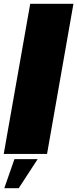

<svg xmlns="http://www.w3.org/2000/svg" viewBox="-24 -805 404 1004"><path d="M-4.5 0H222L360 -785H134ZM-1.5 179H74L173 27H51.5Z"/></svg>

Font: Anybody Thin Black
Style: Italic
Weight: 900
Italic angle: -10°
Version: Version 1.113;gftools[0.9.25]